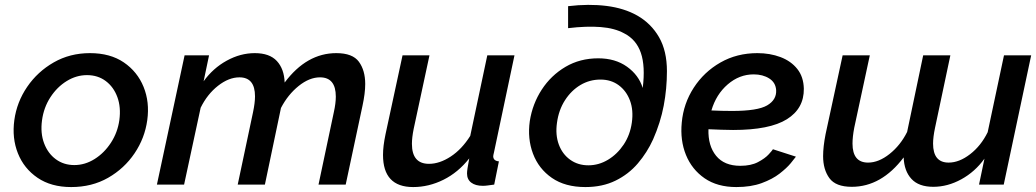

<svg xmlns="http://www.w3.org/2000/svg" viewBox="-20 -747 4193 777"><path d="M268 10Q187 10 132 -27.5Q77 -65 52.5 -126.5Q28 -188 38 -261Q48 -334 90 -395.5Q132 -457 197.5 -494.5Q263 -532 344 -532Q426 -532 481 -494.5Q536 -457 561 -395.5Q586 -334 576 -261Q566 -188 524.5 -126.5Q483 -65 417.5 -27.5Q352 10 268 10ZM281 -79Q324 -79 363 -103.5Q402 -128 429 -169.5Q456 -211 463 -261Q470 -313 455 -354Q440 -395 408 -419Q376 -443 332 -443Q289 -443 250 -419Q211 -395 184 -353.5Q157 -312 150 -260Q143 -208 158.5 -167Q174 -126 206 -102.5Q238 -79 281 -79Z M727 -523H826L804 -418Q842 -471 897.5 -501.5Q953 -532 1011 -532Q1071 -532 1100.5 -500Q1130 -468 1132 -413Q1221 -532 1341 -532Q1407 -532 1432.5 -497Q1458 -462 1458 -407Q1458 -370 1447 -319L1379 0H1269L1331 -293Q1339 -329 1339 -356Q1339 -434 1275 -434Q1232 -434 1188.5 -399Q1145 -364 1117 -310L1052 0H942L1004 -293Q1012 -331 1012 -357Q1012 -434 949 -434Q906 -434 862.5 -400Q819 -366 792 -311L725 0H615Z M1652 10Q1530 10 1530 -120Q1530 -138 1532.5 -158.5Q1535 -179 1540 -203L1609 -523H1718L1654 -225Q1647 -190 1647 -165Q1647 -84 1716 -84Q1759 -84 1804 -113.5Q1849 -143 1883 -197L1952 -523H2062L1979 -130Q1978 -125 1977 -121.5Q1976 -118 1976 -115Q1976 -96 1999 -94L1980 0Q1965 2 1954 3.5Q1943 5 1934 5Q1904 5 1887 -8Q1870 -21 1870 -45Q1870 -53 1872 -66Q1874 -79 1879 -106Q1834 -49 1774.5 -19.5Q1715 10 1652 10Z M2349 10Q2267 10 2213.5 -27Q2160 -64 2137 -125Q2114 -186 2124 -257Q2135 -327 2172.5 -384.5Q2210 -442 2268.5 -476.5Q2327 -511 2401 -511Q2470 -511 2517.5 -477Q2565 -443 2581 -391Q2592 -479 2573.5 -533Q2555 -587 2506 -612Q2468 -633 2411 -637.5Q2354 -642 2279 -633V-722Q2363 -732 2434.5 -723Q2506 -714 2559 -684Q2615 -652 2647 -596.5Q2679 -541 2679 -459Q2679 -388 2666 -319.5Q2653 -251 2623 -183Q2599 -130 2561.5 -86Q2524 -42 2471 -16Q2418 10 2349 10ZM2361 -78Q2403 -78 2440.5 -100.5Q2478 -123 2504 -162Q2530 -201 2537 -251Q2544 -301 2529.5 -340Q2515 -379 2484 -402Q2453 -425 2410 -425Q2366 -425 2329 -403Q2292 -381 2266.5 -341.5Q2241 -302 2234 -250Q2227 -201 2241.5 -162Q2256 -123 2287.5 -100.5Q2319 -78 2361 -78Z M2960 10Q2883 10 2831.5 -25.5Q2780 -61 2756 -120Q2732 -179 2739 -251Q2746 -328 2787.5 -392Q2829 -456 2895.5 -494Q2962 -532 3045 -532Q3096 -532 3138.5 -516Q3181 -500 3206.5 -468Q3232 -436 3233 -388Q3234 -308 3164.5 -264.5Q3095 -221 2947 -221Q2923 -221 2898 -222Q2873 -223 2847 -224Q2845 -157 2878 -116.5Q2911 -76 2976 -76Q3019 -76 3047.5 -91Q3076 -106 3091 -122.5Q3106 -139 3108 -143L3201 -113Q3196 -106 3180 -86.5Q3164 -67 3135 -44.5Q3106 -22 3062.5 -6Q3019 10 2960 10ZM3030 -446Q2972 -446 2925 -405.5Q2878 -365 2859 -300Q2902 -298 2943 -298Q3046 -298 3084.5 -320.5Q3123 -343 3121 -382Q3119 -413 3093 -429.5Q3067 -446 3030 -446Z M4042 0H3942L3964 -105Q3926 -52 3870.5 -21.5Q3815 9 3757 9Q3698 9 3668.5 -23Q3639 -55 3637 -110Q3547 9 3427 9Q3362 9 3336.5 -26Q3311 -61 3311 -115Q3311 -153 3321 -204L3390 -523H3500L3437 -230Q3430 -193 3430 -166Q3430 -89 3493 -89Q3536 -89 3580 -124Q3624 -159 3651 -213L3716 -523H3826L3764 -230Q3756 -192 3756 -166Q3756 -89 3819 -89Q3862 -89 3906 -123Q3950 -157 3977 -212L4043 -523H4153Z"/></svg>

Font: Raleway SemiBold
Style: Italic
Weight: 600
Italic angle: -12°
Designer: Matt McInerney, Pablo Impallari, Rodrigo Fuenzalida
Foundry: Matt McInerney, Pablo Impallari, Rodrigo Fuenzalida
Version: Version 4.026